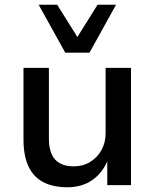

<svg xmlns="http://www.w3.org/2000/svg" viewBox="-20 -780 653 809"><path d="M264 9Q203 9 161.5 -13Q120 -35 99.5 -80Q79 -125 79 -192V-494H186V-195Q186 -159 196.5 -133Q207 -107 230.5 -93Q254 -79 290 -79Q329 -79 359.5 -97.5Q390 -116 407.5 -147.5Q425 -179 425 -218V-494H532V0H432V-107H435Q412 -51 368.5 -21Q325 9 264 9ZM255 -558 143 -760H221L306 -624L391 -760H469L357 -558Z"/></svg>

Font: Nunito Sans 9pt SemiBold
Style: Regular
Weight: 600
Version: Version 3.101;gftools[0.9.27]